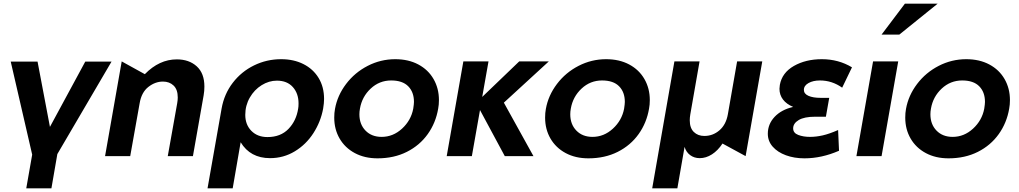

<svg xmlns="http://www.w3.org/2000/svg" viewBox="-20 -844 5510 1038"><path d="M290 -11 583 -511H441L250 -158L183 -511H38L154 -8L122 174H258Z M1085 -376Q1085 -448 1043.5 -485.5Q1002 -523 936 -523Q841 -523 763 -443L638 -512L548 0H684L735 -286Q745 -345 782 -374Q819 -403 861 -403Q896 -403 918.5 -381.5Q941 -360 941 -317Q941 -303 938 -286L887 0H1023L1081 -329Q1085 -352 1085 -376Z M1592 -257Q1594 -267 1594 -285Q1594 -339 1563 -373.5Q1532 -408 1477 -408Q1434 -408 1394.5 -383.5Q1355 -359 1330.5 -316.5Q1306 -274 1306 -223Q1306 -170 1339 -136.5Q1372 -103 1426 -103Q1497 -103 1539.5 -147Q1582 -191 1592 -257ZM1500 -524Q1568 -524 1620.5 -497.5Q1673 -471 1702.5 -422.5Q1732 -374 1732 -309Q1732 -287 1727 -257Q1714 -186 1674.5 -124.5Q1635 -63 1574 -26Q1513 11 1440 11Q1333 11 1281 -75L1238 174H1102L1178 -257Q1192 -336 1238.5 -396.5Q1285 -457 1353.5 -490.5Q1422 -524 1500 -524Z M2349 -257Q2353 -278 2353 -303Q2353 -366 2324 -416.5Q2295 -467 2241.5 -495.5Q2188 -524 2117 -524Q2038 -524 1968 -488Q1898 -452 1851 -390Q1804 -328 1791 -255Q1787 -234 1787 -208Q1787 -145 1816 -95Q1845 -45 1898 -16.5Q1951 12 2021 12Q2110 12 2179.5 -23Q2249 -58 2292.5 -119Q2336 -180 2349 -257ZM2218 -293Q2218 -282 2214 -256Q2202 -193 2153.5 -148.5Q2105 -104 2043 -104Q1989 -104 1956 -138Q1923 -172 1923 -226Q1923 -241 1926 -257Q1937 -321 1984 -365Q2031 -409 2095 -409Q2156 -409 2187 -377.5Q2218 -346 2218 -293Z M2621 -512H2485L2395 0H2531L2575 -249L2709 0H2864L2704 -289L2947 -512H2787L2587 -320Z M3489 -257Q3493 -278 3493 -303Q3493 -366 3464 -416.5Q3435 -467 3381.5 -495.5Q3328 -524 3257 -524Q3178 -524 3108 -488Q3038 -452 2991 -390Q2944 -328 2931 -255Q2927 -234 2927 -208Q2927 -145 2956 -95Q2985 -45 3038 -16.5Q3091 12 3161 12Q3250 12 3319.5 -23Q3389 -58 3432.5 -119Q3476 -180 3489 -257ZM3358 -293Q3358 -282 3354 -256Q3342 -193 3293.5 -148.5Q3245 -104 3183 -104Q3129 -104 3096 -138Q3063 -172 3063 -226Q3063 -241 3066 -257Q3077 -321 3124 -365Q3171 -409 3235 -409Q3296 -409 3327 -377.5Q3358 -346 3358 -293Z M3506 174 3626 -512H3762L3712 -226Q3709 -208 3709 -194Q3709 -152 3731 -130.5Q3753 -109 3788 -109Q3834 -109 3869.5 -139.5Q3905 -170 3915 -226L3965 -512H4101L4011 0L3886 -68Q3861 -30 3829 -9.5Q3797 11 3763 11Q3733 11 3711 -5.5Q3689 -22 3681 -50L3642 174Z M4359 -104Q4392 -104 4427.5 -112Q4463 -120 4511 -141L4516 -29Q4422 12 4329 12Q4274 12 4229 -4.5Q4184 -21 4157.5 -51Q4131 -81 4131 -121Q4131 -173 4167.5 -212Q4204 -251 4268 -266Q4232 -281 4213 -306Q4194 -331 4194 -364Q4194 -371 4196 -385Q4208 -451 4272 -487.5Q4336 -524 4423 -524Q4513 -524 4586 -480L4533 -370Q4478 -409 4413 -409Q4376 -409 4351 -395Q4326 -381 4326 -358Q4326 -337 4350.5 -326Q4375 -315 4417 -315H4463L4445 -213H4387Q4328 -213 4298 -195Q4268 -177 4268 -150Q4268 -125 4295.5 -114.5Q4323 -104 4359 -104Z M4836 -512H4700L4610 0H4746ZM4746 -657H4842L5049 -824H4872Z M5436 -257Q5440 -278 5440 -303Q5440 -366 5411 -416.5Q5382 -467 5328.5 -495.5Q5275 -524 5204 -524Q5125 -524 5055 -488Q4985 -452 4938 -390Q4891 -328 4878 -255Q4874 -234 4874 -208Q4874 -145 4903 -95Q4932 -45 4985 -16.5Q5038 12 5108 12Q5197 12 5266.5 -23Q5336 -58 5379.5 -119Q5423 -180 5436 -257ZM5305 -293Q5305 -282 5301 -256Q5289 -193 5240.5 -148.5Q5192 -104 5130 -104Q5076 -104 5043 -138Q5010 -172 5010 -226Q5010 -241 5013 -257Q5024 -321 5071 -365Q5118 -409 5182 -409Q5243 -409 5274 -377.5Q5305 -346 5305 -293Z"/></svg>

Font: Geom SemiBold
Style: Bold Italic
Weight: 600
Italic angle: -10°
Version: Version 1.102